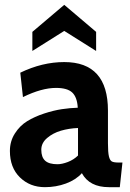

<svg xmlns="http://www.w3.org/2000/svg" viewBox="-20 -765 538 795"><path d="M246 -637 114 -554V-633L246 -745L378 -633V-554ZM166 10Q104 10 62.5 -30.5Q21 -71 21 -140Q21 -180 41.5 -212.2Q62 -244.5 92.5 -263.2Q123 -282 162.8 -295Q202.5 -308 236.2 -313Q270 -318 302 -319Q299.5 -362.5 279.2 -381.8Q259 -401 212 -401Q152.5 -401 75 -363L64 -464Q155 -508 246 -508Q427 -508 427 -307V-172Q427 -134 431 -117.5Q435 -101 443 -96.5Q451 -92 471 -92H487L476 10H431Q350.5 10 319 -48Q294.5 -20.5 253.2 -5.2Q212 10 166 10ZM218 -85Q236.5 -85 260.8 -94.2Q285 -103.5 303 -121V-235Q265.5 -233.5 232.2 -223.8Q199 -214 175 -193.5Q151 -173 151 -145Q151 -114 167 -99.5Q183 -85 218 -85Z"/></svg>

Font: Cabin
Style: Bold
Weight: 700
Designer: Pablo Impallari
Foundry: Pablo Impallari. http://www.impallari.com Igino Marini. http://www.ikern.com
Version: Version 3.001;hotconv 1.0.109;makeotfexe 2.5.65596